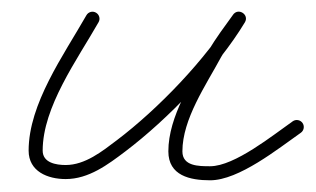

<svg xmlns="http://www.w3.org/2000/svg" viewBox="-20 -294 539 328"><path d="M127.6 -267.9C127.6 -267.9 127.6 -267.9 127.6 -267.9C88.7 -199.7 28.9 -116.7 28.9 -36.7C28.9 -1 61.6 11.9 92.2 11.9C131.6 11.9 164.3 -12.8 194.2 -35.4C266.7 -90.3 351.5 -178.2 398.3 -255.8C402.3 -262.4 399.5 -268.8 394.6 -272C389.7 -275.2 382.7 -275.2 378.2 -268.9C364 -249 348.7 -229.2 336.6 -208C336.6 -208 336.5 -207.9 336.5 -207.8C336.5 -207.8 336.4 -207.7 336.4 -207.7C308.5 -155.9 267.6 -95.5 267.6 -35.4C267.6 6.1 304.7 14 339 14C388.1 14 455.1 -40 493.9 -67.2C499.3 -71 500.6 -78.5 496.8 -83.9C493 -89.3 485.5 -90.6 480.1 -86.8C480.1 -86.8 480.1 -86.8 480.1 -86.8C446.9 -63.6 380.9 -10 339 -10C319.5 -10 291.6 -10 291.6 -35.4C291.6 -90.5 331.8 -148.5 357.6 -196.3C357.6 -196.3 357.5 -196.2 357.5 -196.2C357.5 -196.1 357.4 -196 357.4 -196C369.2 -216.6 384.1 -235.7 397.8 -255.1C402.2 -261.3 399.2 -267.9 394.1 -271.3C388.9 -274.6 381.7 -274.8 377.7 -268.2C332.5 -193.2 249.8 -107.6 179.8 -54.6C154.6 -35.5 125.4 -12.1 92.2 -12.1C75.8 -12.1 52.9 -15.9 52.9 -36.7C52.9 -111.4 112 -192.1 148.4 -256.1C151.7 -261.8 149.7 -269.1 143.9 -272.4C138.2 -275.7 130.9 -273.7 127.6 -267.9Z"/></svg>

Font: FRB American Cursive Guidelines Light
Style: Italic
Weight: 300
Italic angle: -25°
Version: Version 2.0;Modular Font Editor K font №1